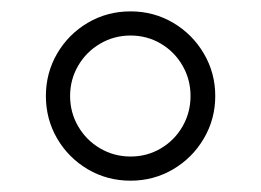

<svg xmlns="http://www.w3.org/2000/svg" viewBox="-20 -735 463 341"><path d="M61.5 -564.5Q61.5 -605.5 81.5 -639.9Q101.6 -674.3 136 -694.6Q170.4 -714.8 211.9 -714.8Q252.9 -714.8 287.4 -694.6Q321.8 -674.3 342 -639.9Q362.3 -605.5 362.3 -564.5Q362.3 -523.4 342 -489Q321.8 -454.6 287.4 -434.3Q252.9 -414.1 211.9 -414.1Q170.4 -414.1 136 -434.3Q101.6 -454.6 81.5 -489Q61.5 -523.4 61.5 -564.5ZM318.4 -564.5Q318.4 -593.8 304.2 -618.4Q290 -643.1 265.6 -657.5Q241.2 -671.9 211.9 -671.9Q182.6 -671.9 158 -657.5Q133.3 -643.1 118.9 -618.4Q104.5 -593.8 104.5 -564.5Q104.5 -535.2 118.9 -510.5Q133.3 -485.8 158 -471.4Q182.6 -457 211.9 -457Q241.2 -457 265.6 -471.4Q290 -485.8 304.2 -510.5Q318.4 -535.2 318.4 -564.5Z"/></svg>

Font: Pretendard ExtraLight
Style: Regular
Weight: 200
Designer: Base glyphs from Inter by Rasmus Andersson; Hangeul glyphs from Noto Sans CJK(Source Han Sans) by Jang Soo-young and Kan
Foundry: Kil Hyung-jin
Version: Version 1.309